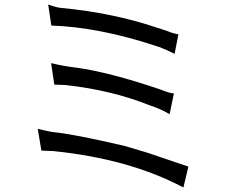

<svg xmlns="http://www.w3.org/2000/svg" viewBox="-20 -783 1040 849"><path d="M147 -213 163 -117 215 -115Q551 -81 791 46L813 -46L811 -47L631 -108L530 -138Q302 -191 214 -199Q202 -200 147 -213ZM693 -386Q464 -464 316 -484Q258 -491 206 -504L220 -409L269 -407Q472 -385 640 -318Q690 -302 730 -278L749 -370Q732 -370 693 -386ZM670 -662Q479 -726 251 -748Q232 -749 193 -763L207 -670Q417 -663 669 -580Q692 -574 752 -545L769 -631Q742 -636 722 -645Z"/></svg>

Font: Sawarabi Gothic
Style: Regular
Weight: 400
Designer: mshio (mshio@users.sourceforge.jp)
Version: Version 20141215